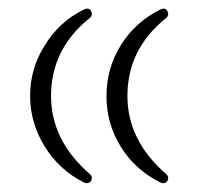

<svg xmlns="http://www.w3.org/2000/svg" viewBox="-20 -386 455 440"><path d="M272 -166Q272 -64 361 13Q368 19 364 28Q358 37 347 32Q288 2 256 -51Q224 -103 224 -166Q224 -197 232 -226Q240 -255 256 -281Q289 -335 347 -364Q359 -370 364 -360Q368 -351 361 -345Q272 -274 272 -166ZM97 -166Q97 -64 186 13Q193 19 189 28Q183 37 172 32Q115 3 82 -51Q49 -105 49 -166Q49 -229 82 -281Q115 -336 172 -364Q184 -370 189 -360Q193 -351 186 -345Q97 -274 97 -166Z"/></svg>

Font: Amiri Quran
Style: Regular
Weight: 400
Designer: Khaled Hosny
Version: Version 0.117